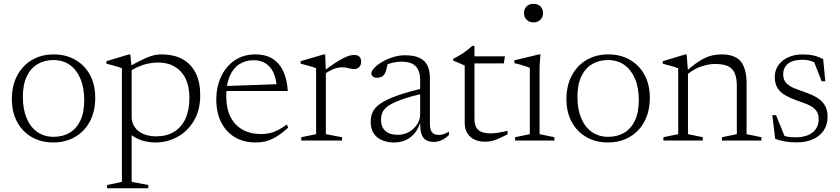

<svg xmlns="http://www.w3.org/2000/svg" viewBox="-20 -735 4393 1004"><path d="M260.5 -19.5Q307 -19.5 343 -40.2Q379 -61 399.8 -103.8Q420.5 -146.5 420.5 -211.5Q420.5 -276.5 400.5 -323.5Q380.5 -370.5 344.5 -395.8Q308.5 -421 259 -421Q213 -421 177 -400Q141 -379 120.2 -336.2Q99.5 -293.5 99.5 -228.5Q99.5 -164 119.2 -117Q139 -70 175.2 -44.8Q211.5 -19.5 260.5 -19.5ZM258.5 10Q195.5 10 146.5 -18Q97.5 -46 69.8 -97Q42 -148 42 -216.5Q42 -287.5 70 -340Q98 -392.5 147.2 -421.5Q196.5 -450.5 261 -450.5Q324.5 -450.5 373.5 -422.5Q422.5 -394.5 450.2 -343.8Q478 -293 478 -224Q478 -152.5 450 -100Q422 -47.5 372.5 -18.8Q323 10 258.5 10Z M970.5 -223Q970.5 -311.5 926.2 -359.8Q882 -408 806.5 -408Q779 -408 751.8 -402Q724.5 -396 696.8 -383.2Q669 -370.5 640 -350.5V-377Q678.5 -400 706.5 -414.2Q734.5 -428.5 754.8 -436.5Q775 -444.5 791.5 -447.5Q808 -450.5 824 -450.5Q890.5 -450.5 935.5 -425Q980.5 -399.5 1003.8 -352Q1027 -304.5 1027 -238Q1027 -158 993.5 -102.5Q960 -47 906.8 -18.5Q853.5 10 793.5 10Q761 10 732.2 2.2Q703.5 -5.5 680.5 -19.8Q657.5 -34 641.5 -53.5H668.5V216L755.5 232.5V249.5H540V232.5L617.5 216V-378Q611 -381 599 -384.8Q587 -388.5 571 -393Q555 -397.5 536.5 -402V-415L654 -450.5H661.5L668.5 -380V-123.5Q668.5 -92.5 685 -69.5Q701.5 -46.5 730.5 -34.2Q759.5 -22 796.5 -22Q852 -22 890.8 -46Q929.5 -70 950 -115Q970.5 -160 970.5 -223Z M1315.5 -450.5Q1371 -450.5 1407.2 -426.5Q1443.5 -402.5 1462.5 -359.8Q1481.5 -317 1485 -259H1156L1155.5 -285L1449 -295.5L1427.5 -275.5Q1425 -321 1410.8 -353.2Q1396.5 -385.5 1370.2 -402.8Q1344 -420 1306 -420Q1262.5 -420 1230.2 -398.5Q1198 -377 1180.5 -335Q1163 -293 1163 -231Q1163 -168.5 1185 -124.5Q1207 -80.5 1248 -57.2Q1289 -34 1346 -34Q1369.5 -34 1391.2 -39Q1413 -44 1434.5 -55Q1456 -66 1479.5 -84L1487.5 -68Q1458 -41 1431.2 -23.8Q1404.5 -6.5 1376.8 1.8Q1349 10 1316.5 10Q1254.5 10 1208.2 -17.5Q1162 -45 1136.5 -95.5Q1111 -146 1111 -214.5Q1111 -280.5 1136 -334.2Q1161 -388 1207 -419.2Q1253 -450.5 1315.5 -450.5Z M1831.5 -447.5Q1851 -447.5 1859.8 -438Q1868.5 -428.5 1868.5 -413Q1868.5 -396 1858.8 -385Q1849 -374 1832 -374Q1822 -374 1812.2 -376.2Q1802.5 -378.5 1792 -380.8Q1781.5 -383 1768 -383Q1756 -383 1741.8 -379.5Q1727.5 -376 1711.2 -368.2Q1695 -360.5 1677 -347L1667.5 -359Q1703.5 -386.5 1729.5 -403.8Q1755.5 -421 1774.5 -430.5Q1793.5 -440 1807 -443.8Q1820.5 -447.5 1831.5 -447.5ZM1684 -364V-33.5L1768.5 -17.5V0H1555.5V-17.5L1633 -33.5V-378Q1626.5 -381 1614.5 -384.8Q1602.5 -388.5 1586.5 -393Q1570.5 -397.5 1552 -402V-415L1673 -450.5H1680.5Z M2202 -275.5 2202.5 -249Q2127 -231 2081.5 -214.8Q2036 -198.5 2012.2 -182.5Q1988.5 -166.5 1980.5 -148.5Q1972.5 -130.5 1972.5 -108Q1972.5 -70 1995.8 -50Q2019 -30 2060 -30Q2092.5 -30 2119 -45.2Q2145.5 -60.5 2161.2 -84.8Q2177 -109 2177 -136V-317Q2177 -363 2154.5 -387.8Q2132 -412.5 2077.5 -412.5Q2057 -412.5 2033 -407Q2009 -401.5 1980 -388.5L2008 -407.5Q2005 -393 2002.2 -380.2Q1999.5 -367.5 1996 -358.2Q1992.5 -349 1987.5 -343Q1981.5 -335.5 1971.8 -332Q1962 -328.5 1951.5 -328.5Q1937.5 -328.5 1929.8 -335Q1922 -341.5 1922 -350.5Q1922 -363.5 1937.5 -380Q1953 -396.5 1978.5 -411.5Q2004 -426.5 2035 -436.2Q2066 -446 2097 -446Q2146 -446 2174.5 -432Q2203 -418 2215.5 -391.8Q2228 -365.5 2228 -328V-87.5Q2228 -66.5 2233.2 -53.8Q2238.5 -41 2249 -35.2Q2259.5 -29.5 2274.5 -29.5Q2287 -29.5 2299.8 -33.5Q2312.5 -37.5 2327.5 -47V-29Q2308 -10 2288.2 -1.5Q2268.5 7 2248.5 7Q2223 7 2206.8 -3Q2190.5 -13 2183.2 -37.2Q2176 -61.5 2177.5 -103L2180.5 -105Q2171 -67 2150.8 -41.5Q2130.5 -16 2102.8 -3Q2075 10 2041 10Q1986 10 1952.2 -17.5Q1918.5 -45 1918.5 -99Q1918.5 -126.5 1929 -149.5Q1939.5 -172.5 1969 -193.2Q1998.5 -214 2054.5 -234.2Q2110.5 -254.5 2202 -275.5Z M2461 -112Q2461 -74.5 2481 -56Q2501 -37.5 2544 -37.5Q2562 -37.5 2584.5 -41Q2607 -44.5 2634 -51V-32.5Q2601 -16 2580.8 -7.5Q2560.5 1 2545.8 3.5Q2531 6 2514.5 6Q2485.5 6 2461.8 -4.8Q2438 -15.5 2424 -37.8Q2410 -60 2410 -94V-392.5L2349.5 -418.5V-427.5Q2361.5 -433.5 2372.5 -439.5Q2383.5 -445.5 2393.8 -452Q2404 -458.5 2413.5 -465.5Q2423 -472.5 2431.8 -479.8Q2440.5 -487 2449 -495H2461V-424.5ZM2433 -403.5 2433.5 -440.5H2620.5L2614.5 -403.5Z M2769.5 -618Q2747.5 -618 2733.8 -631.8Q2720 -645.5 2720 -667Q2720 -688 2733.8 -701.5Q2747.5 -715 2769.5 -715Q2792 -715 2805.8 -701.5Q2819.5 -688 2819.5 -667Q2819.5 -645.5 2805.8 -631.8Q2792 -618 2769.5 -618ZM2806 -450.5 2801.5 -388V-33.5L2879 -17.5V0H2673.5V-17.5L2750.5 -33.5V-380.5Q2745 -383 2731.5 -387.5Q2718 -392 2701.5 -396.8Q2685 -401.5 2669.5 -405V-419.5L2798.5 -450.5Z M3160.5 -19.5Q3207 -19.5 3243 -40.2Q3279 -61 3299.8 -103.8Q3320.5 -146.5 3320.5 -211.5Q3320.5 -276.5 3300.5 -323.5Q3280.5 -370.5 3244.5 -395.8Q3208.5 -421 3159 -421Q3113 -421 3077 -400Q3041 -379 3020.2 -336.2Q2999.5 -293.5 2999.5 -228.5Q2999.5 -164 3019.2 -117Q3039 -70 3075.2 -44.8Q3111.5 -19.5 3160.5 -19.5ZM3158.5 10Q3095.5 10 3046.5 -18Q2997.5 -46 2969.8 -97Q2942 -148 2942 -216.5Q2942 -287.5 2970 -340Q2998 -392.5 3047.2 -421.5Q3096.5 -450.5 3161 -450.5Q3224.5 -450.5 3273.5 -422.5Q3322.5 -394.5 3350.2 -343.8Q3378 -293 3378 -224Q3378 -152.5 3350 -100Q3322 -47.5 3272.5 -18.8Q3223 10 3158.5 10Z M3577.5 -364V-33.5L3655 -17.5V0H3449V-17.5L3526.5 -33.5V-378Q3518.5 -381.5 3499 -387.5Q3479.5 -393.5 3445.5 -402V-415L3563.5 -450.5H3570.5ZM3755.5 -17.5 3833 -33.5V-283.5Q3833 -326.5 3822 -352.2Q3811 -378 3786.2 -389.2Q3761.5 -400.5 3719.5 -400.5Q3685.5 -400.5 3647.5 -387.8Q3609.5 -375 3574 -345.5L3560 -355.5Q3593.5 -385 3619.5 -403.8Q3645.5 -422.5 3667.5 -432.5Q3689.5 -442.5 3710.2 -446.5Q3731 -450.5 3753 -450.5Q3823 -450.5 3853.5 -413.8Q3884 -377 3884 -298V-33.5L3961.5 -17.5V0H3755.5Z M4177 -450.5Q4209 -450.5 4233.5 -445Q4258 -439.5 4284.5 -426.5L4295.5 -310H4276.5L4230.5 -428L4267.5 -392Q4242 -409 4220.8 -415.8Q4199.5 -422.5 4176 -422.5Q4126 -422.5 4100.8 -402.2Q4075.5 -382 4075.5 -346.5Q4075.5 -318 4091 -301.2Q4106.5 -284.5 4131.8 -274.2Q4157 -264 4186 -254Q4207.5 -246.5 4229 -237Q4250.5 -227.5 4268.2 -213.2Q4286 -199 4296.8 -177.2Q4307.5 -155.5 4307.5 -123Q4307.5 -82.5 4287.2 -52.5Q4267 -22.5 4230.5 -6.5Q4194 9.5 4145.5 9.5Q4113 9.5 4084.8 4.8Q4056.5 0 4033.5 -9L4018.5 -133H4038L4089 -7.5L4046.5 -37.5Q4061 -30.5 4076 -25.8Q4091 -21 4106.5 -19Q4122 -17 4138.5 -17Q4197 -17 4229 -42.2Q4261 -67.5 4261 -112.5Q4261 -137 4250.2 -153Q4239.5 -169 4221.8 -179.2Q4204 -189.5 4182.2 -197Q4160.5 -204.5 4139 -212.5Q4110 -223.5 4085.8 -237.2Q4061.5 -251 4046.5 -273.5Q4031.5 -296 4031.5 -333Q4031.5 -367.5 4050.2 -394Q4069 -420.5 4102 -435.5Q4135 -450.5 4177 -450.5Z"/></svg>

Font: Newsreader 16pt 16pt Light
Style: Regular
Weight: 300
Version: Version 1.003